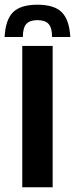

<svg xmlns="http://www.w3.org/2000/svg" viewBox="-50 -795 319 815"><path d="M109 -775Q179.5 -775 211.8 -743.5Q244 -712 248.5 -638H171Q171 -676.5 156.5 -693Q142 -709.5 109 -709.5Q76 -709.5 61.5 -693Q47 -676.5 47 -638H-30.5Q-26.5 -712 5.8 -743.5Q38 -775 109 -775ZM44.5 0V-600H173.5V0Z"/></svg>

Font: Big Shoulders Display Thin ExtraBold
Style: Regular
Weight: 800
Version: Version 2.002